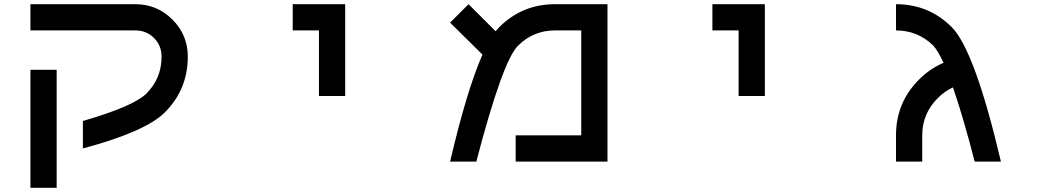

<svg xmlns="http://www.w3.org/2000/svg" viewBox="-20 -770 5040 915"><path d="M875 -500Q875 -343.8 765.6 -234.4Q673.8 -142.6 375 -62.5V-193.4Q617.2 -263.7 677.7 -324.2Q750 -396.5 750 -500Q750 -552.7 713.9 -588.9Q677.7 -625 625 -625H125V-750H625Q728.5 -750 801.8 -676.8Q875 -603.5 875 -500ZM250 125H125V-437.5H250Z M1625 -312.5H1500V-625H1375V-750H1625Z M2279.3 -509.8 2125 -662.1 2212.9 -750 2341.8 -621.1Q2351.6 -632.8 2359.4 -640.6Q2468.8 -750 2625 -750H2875V0H2437.5V-125H2750V-625H2625Q2521.5 -625 2448.2 -551.8Q2375 -478.5 2250 0H2125Q2205.1 -341.8 2279.3 -509.8Z M3625 -312.5H3500V-625H3375V-750H3625Z M4521.5 -353.5Q4482.4 -335.9 4449.2 -302.7Q4375 -228.5 4375 -125V0H4250V-125Q4250 -281.2 4359.4 -390.6Q4412.1 -443.4 4476.6 -470.7Q4449.2 -529.3 4427.7 -552.7Q4353.5 -625 4250 -625V-750Q4406.2 -750 4515.6 -640.6Q4625 -531.2 4750 0H4625Q4568.4 -218.8 4521.5 -353.5Z"/></svg>

Font: Xanmono
Style: Regular
Weight: 400
Designer: GGBotNet
Foundry: GGBotNet
Version: 1.00